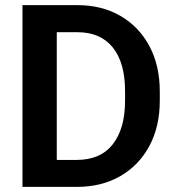

<svg xmlns="http://www.w3.org/2000/svg" viewBox="-20 -731 691 751"><path d="M280.3 0H67.9V-710.9H283.2Q378.4 -710.9 450.9 -668.9Q523.4 -627 564.2 -551Q605 -475.1 605 -373V-337.4Q605 -235.8 564.2 -159.9Q523.4 -84 450.4 -42Q377.4 0 280.3 0ZM283.2 -605H202.1V-105.5H280.3Q373 -105.5 421.1 -166.7Q469.2 -228 469.2 -337.4V-374Q469.2 -485.8 421.1 -545.4Q373 -605 283.2 -605Z"/></svg>

Font: Vazirmatn RD UI FD SemiBold
Style: Regular
Weight: 600
Designer: Saber Rastikerdar
Foundry: Saber Rastikerdar
Version: Version 33.003